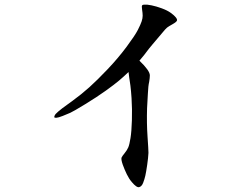

<svg xmlns="http://www.w3.org/2000/svg" viewBox="-20 -729 1040 829"><path d="M582 -467Q604 -446 615.5 -430Q627 -414 627 -403.5Q627 -393 624 -375Q620 -359 618.5 -325Q617 -291 615 -262Q613 -197 617 -139.5Q621 -82 621 -69Q620 -48 615.5 -17Q611 14 607.5 29.5Q604 45 598 60.5Q592 76 581 79Q570 82 549 57Q537 43 527.5 23.5Q518 4 510 -18Q502 -41 505 -49Q507 -54 518 -67.5Q529 -81 534 -93Q539 -105 543.5 -133Q548 -161 549.5 -209.5Q551 -258 548 -305Q546 -336 543 -360L538 -394L535 -418Q514 -398 494.5 -381.5Q475 -365 437.5 -338Q400 -311 348.5 -279.5Q297 -248 283.5 -242Q270 -236 251 -228.5Q232 -221 223.5 -220.5Q215 -220 214.5 -223Q214 -226 216 -230Q218 -236 231 -247Q244 -258 249.5 -262Q255 -266 293.5 -294Q332 -322 366 -352.5Q400 -383 445.5 -431Q491 -479 527 -527.5Q563 -576 575 -599.5Q587 -623 591.5 -636.5Q596 -650 596 -661Q596 -672 593.5 -687.5Q591 -703 594 -706Q596 -709 604 -709Q614 -710 634 -706Q654 -702 678.5 -693Q703 -684 718 -673Q733 -662 739.5 -653.5Q746 -645 744 -640Q742 -634 725 -624.5Q708 -615 701.5 -610Q695 -605 678 -584L639 -538Q625 -522 602 -491L582 -467Z"/></svg>

Font: ChillKai
Style: Regular
Weight: 400
Designer: ChillType
Foundry: 寒蝉字型
Version: Version 2.000